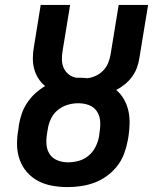

<svg xmlns="http://www.w3.org/2000/svg" viewBox="-20 -755 640 783"><path d="M255 8Q224 8 193 2.5Q162 -3 135.5 -17Q109 -31 89.5 -53.5Q70 -76 60 -104.5Q50 -133 49.5 -164.5Q49 -196 55 -228L57 -245Q61 -269 69 -292Q77 -315 91 -336Q105 -357 123.5 -374Q142 -391 164 -404Q148 -417 136.5 -435Q125 -453 119.5 -473.5Q114 -494 114 -517Q114 -540 118 -562L146 -735H266L235 -546Q232 -528 232.5 -510.5Q233 -493 240 -477.5Q247 -462 260.5 -451.5Q274 -441 291 -438Q294 -438 297 -438Q300 -438 304 -438Q312 -438 320 -437.5Q328 -437 336 -436Q354 -438 371 -446Q388 -454 401 -467.5Q414 -481 421 -498Q428 -515 431 -533L464 -735H584L548 -516Q545 -497 538 -478Q531 -459 518.5 -442Q506 -425 489.5 -411.5Q473 -398 454 -388Q473 -372 485.5 -350Q498 -328 503.5 -303.5Q509 -279 508.5 -252.5Q508 -226 504 -199L501 -182Q496 -155 486 -128Q476 -101 458 -78Q440 -55 416 -37.5Q392 -20 365 -10Q338 0 310 4Q282 8 255 8ZM257 -93Q279 -93 301 -99Q323 -105 341 -120Q359 -135 369.5 -156Q380 -177 384 -199L386 -216Q390 -238 388.5 -260.5Q387 -283 375 -301Q363 -319 342.5 -326.5Q322 -334 299 -334Q277 -334 255.5 -327.5Q234 -321 216 -306.5Q198 -292 188 -271Q178 -250 175 -229L172 -212Q168 -189 169.5 -166.5Q171 -144 182.5 -126.5Q194 -109 214.5 -101Q235 -93 257 -93Z"/></svg>

Font: Iosevka Curly Extended Oblique
Style: Bold
Weight: 700
Width: 7
Italic angle: -9°
Monospace: yes
Designer: Belleve Invis
Foundry: Belleve Invis
Version: Version 11.1.0; ttfautohint (v1.8.3)